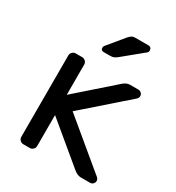

<svg xmlns="http://www.w3.org/2000/svg" viewBox="-176 -844 874 952"><g transform="rotate(30 261.0 -367.5)"><path d="M374 -503Q393 -520 413 -520H461Q471 -520 478 -513Q485 -506 485 -496Q485 -485 474 -476L232 -264L498 -43Q508 -35 508 -24Q508 -14 501 -7Q494 0 484 0H432Q411 0 391 -17L166 -204V-27Q166 -16 158 -8Q150 0 139 0H102Q91 0 83 -8Q75 -16 75 -27V-493Q75 -504 83 -512Q91 -520 102 -520H139Q150 -520 158 -512Q166 -504 166 -493V-320ZM320 -735H394Q403 -735 408 -729.5Q413 -724 413 -715Q413 -708 408 -703L297 -612Q286 -603 277.5 -599Q269 -595 255 -595H218Q202 -595 202 -611Q202 -619 207 -624L283 -716Q294 -728 301 -731.5Q308 -735 320 -735Z"/></g></svg>

Font: Rubik
Style: Regular
Weight: 400
Designer: Hubert & Fischer
Foundry: Hubert & Fischer
Version: Version 1.100